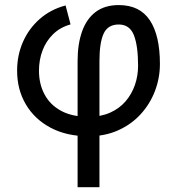

<svg xmlns="http://www.w3.org/2000/svg" viewBox="-20 -538 712 772"><path d="M243.7 -516.1Q183.1 -500 139.4 -461.4Q95.7 -422.9 72.3 -369.4Q48.8 -315.9 48.8 -253.9Q48.8 -177.7 84 -118.2Q119.1 -58.6 183.6 -24.4Q248 9.8 335.9 9.8Q401.9 9.8 454.8 -13.9Q507.8 -37.6 545.4 -78.6Q583 -119.6 603 -171.9Q623 -224.1 623 -281.2Q623 -395.5 582.5 -456.5Q542 -517.6 457.5 -517.6Q401.4 -517.6 364.7 -490Q328.1 -462.4 310.1 -411.9Q292 -361.3 292 -293H379.9Q379.9 -366.2 396.7 -402.8Q413.6 -439.5 457.5 -439.5Q501.5 -439.5 518.3 -396.7Q535.2 -354 535.2 -273.4Q535.2 -233.4 522.5 -196.5Q509.8 -159.7 484.9 -130.6Q460 -101.6 422.6 -85Q385.3 -68.4 335.9 -68.4Q270 -68.4 225.8 -92.3Q181.6 -116.2 159.2 -158.2Q136.7 -200.2 136.7 -253.9Q136.7 -296.9 150.9 -334.7Q165 -372.6 193.4 -400.4Q221.7 -428.2 263.7 -439.9ZM292 214.8H379.9V-293H292Z"/></svg>

Font: Giphurs SC
Style: Regular
Weight: 400
Version: Version 0.920